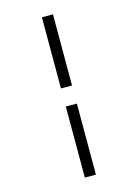

<svg xmlns="http://www.w3.org/2000/svg" viewBox="-139 -870 795 1106"><g transform="rotate(-15 258.0 -317.0)"><path d="M225 -371V-795H291V-371ZM225 161V-263H291V161Z"/></g></svg>

Font: Lil Grotesk
Style: Regular
Weight: 400
Designer: Bastien Sozeau
Foundry: NBR — Bastien Sozeau
Version: Version 4.002; ttfautohint (v1.8.4.7-5d5b)